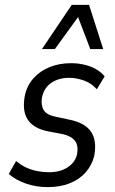

<svg xmlns="http://www.w3.org/2000/svg" viewBox="-20 -758 470 787"><path d="M176 9Q127 9 85 -6Q43 -21 16 -45L46 -98Q66 -81 88 -71Q110 -61 134 -56.5Q158 -52 181 -52Q226 -52 257 -72Q288 -92 296 -126Q302 -161 287.5 -180.5Q273 -200 238 -208L175 -220Q117 -232 93.5 -268Q70 -304 82 -367Q91 -408 117.5 -437.5Q144 -467 183.5 -483Q223 -499 271 -499Q299 -499 325 -493Q351 -487 372.5 -475Q394 -463 409 -445L377 -392Q355 -417 324 -428Q293 -439 264 -439Q221 -439 191 -419Q161 -399 152 -359Q147 -327 159 -307Q171 -287 206 -280L267 -267Q329 -254 353.5 -217.5Q378 -181 366 -118Q357 -81 331 -51.5Q305 -22 265.5 -6.5Q226 9 176 9ZM152 -557 274 -738H345L403 -557H350L300 -688L205 -557Z"/></svg>

Font: Nunito Sans 10pt Condensed
Style: Italic
Weight: 400
Width: 3
Italic angle: -9°
Designer: Vernon Adams
Foundry: Vernon Adams
Version: Version 3.101;gftools[0.9.27]